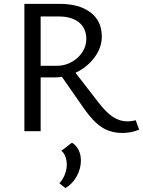

<svg xmlns="http://www.w3.org/2000/svg" viewBox="-20 -678 739 992"><path d="M699 -8Q656 9 614 9Q551 9 506 -20.5Q461 -50 414 -117L300 -281Q282 -278 264 -278H190V0H106V-658H289Q390 -658 448 -613.5Q506 -569 506 -489Q506 -432 468 -381Q430 -330 370 -302L490 -147Q532 -93 566.5 -72Q601 -51 637 -51Q661 -51 681 -57ZM274 -338Q314 -338 349 -357Q384 -376 405 -408Q426 -440 426 -476Q426 -531 388.5 -562Q351 -593 282 -593H190V-338ZM287 269Q305 249 315 223.5Q325 198 325 173Q325 149 317.5 130Q310 111 297 101L352 59Q398 90 398 152Q398 193 376.5 232.5Q355 272 318 294Z"/></svg>

Font: Ysabeau Medium
Style: Regular
Weight: 500
Designer: Christian Thalmann (Catharsis Fonts)
Version: Version 0.003